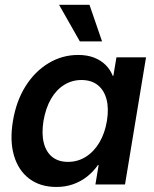

<svg xmlns="http://www.w3.org/2000/svg" viewBox="-20 -758 634 789"><path d="M211.9 10.3Q145.5 10.3 100.6 -23.4Q55.7 -57.1 37.6 -118.2Q19.5 -179.2 33.2 -261.2Q46.9 -343.3 85.2 -404.1Q123.5 -464.8 179.7 -498.5Q235.8 -532.2 301.3 -532.2Q337.9 -532.2 366 -521.5Q394 -510.7 413.6 -491.5Q433.1 -472.2 443.4 -446.3H445.8L458.5 -522.5H580.1L493.7 0H372.1L385.3 -79.6H382.3Q363.3 -52.2 337.4 -32Q311.5 -11.7 280 -0.7Q248.5 10.3 211.9 10.3ZM259.3 -92.8Q299.8 -92.8 333 -113.8Q366.2 -134.8 388.7 -172.9Q411.1 -210.9 419.4 -261.2Q427.7 -312.5 417.7 -350.1Q407.7 -387.7 381.6 -408.4Q355.5 -429.2 314.9 -429.2Q275.9 -429.2 243.7 -409.2Q211.4 -389.2 189.7 -351.8Q168 -314.5 158.7 -261.2Q150.4 -209 159.9 -171.1Q169.4 -133.3 194.8 -113Q220.2 -92.8 259.3 -92.8ZM308.1 -587.9 222.7 -738.3H347.7L399.4 -587.9Z"/></svg>

Font: Inter 28pt SemiBold
Style: Italic
Weight: 600
Italic angle: -9.3988°
Designer: Rasmus Andersson
Foundry: rsms
Version: Version 4.001;git-66647c0bb